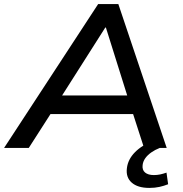

<svg xmlns="http://www.w3.org/2000/svg" viewBox="-39 -725 895 941"><path d="M-19 0 442 -705H541L778 0H667L603 -198L648 -166H170L229 -198L102 0ZM477 -590 250 -233 223 -257H624L592 -233L480 -590ZM693 196Q636 196 606.5 170Q577 144 583 99Q588 56 622.5 21Q657 -14 716 -37L744 0Q721 9 702.5 22Q684 35 673 50.5Q662 66 660 84Q657 108 672 120.5Q687 133 715 133Q731 133 745.5 130Q760 127 777 121L785 178Q765 186 742.5 191Q720 196 693 196Z"/></svg>

Font: Nunito Sans 10pt SemiExpanded SemiBold
Style: Italic
Weight: 600
Width: 6
Italic angle: -9°
Designer: Vernon Adams
Foundry: Vernon Adams
Version: Version 3.101;gftools[0.9.27]